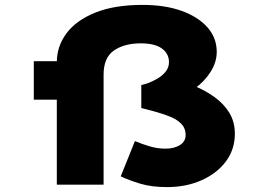

<svg xmlns="http://www.w3.org/2000/svg" viewBox="-20 -754 1082 784"><path d="M662 10Q599 10 552.5 -4Q506 -18 473 -34L531 -178Q559 -166 591 -156.5Q623 -147 656 -147Q691 -147 714.5 -161.5Q738 -176 738 -203Q738 -229 722 -246.5Q706 -264 679.5 -275.5Q653 -287 620.5 -296Q588 -305 557 -313V-407Q566 -408 584 -414.5Q602 -421 622 -432.5Q642 -444 656 -461Q670 -478 670 -500Q670 -535 641 -556Q612 -577 555 -577Q488 -577 445.5 -548Q403 -519 403 -449V0H212V-499Q212 -565 251.5 -618Q291 -671 369 -702.5Q447 -734 562 -734Q653 -734 720.5 -710Q788 -686 826.5 -643Q865 -600 865 -542Q865 -501 840.5 -461.5Q816 -422 774 -391.5Q732 -361 679 -344L677 -434Q727 -422 773.5 -403Q820 -384 857.5 -356.5Q895 -329 917 -292.5Q939 -256 939 -208Q939 -144 902.5 -95Q866 -46 803 -18Q740 10 662 10ZM118 -347V-504H322V-347Z"/></svg>

Font: Lexend Zetta ExtraBold
Style: Regular
Weight: 800
Designer: Bonnie Shaver-Troup, Thomas Jockin
Foundry: Lexend
Version: Version 1.007